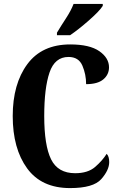

<svg xmlns="http://www.w3.org/2000/svg" viewBox="-20 -951 613 981"><path d="M338 10Q457 10 497.5 -36Q538 -82 538 -123Q538 -152 525 -165Q503 -130 466 -98Q429 -66 364 -66Q276 -66 241 -137Q206 -208 206 -358Q206 -501 233 -580.5Q260 -660 330 -660Q382 -660 401 -615.5Q420 -571 420 -521Q479 -521 508 -545.5Q537 -570 537 -607Q537 -655 487.5 -689.5Q438 -724 339 -724Q194 -724 119.5 -623Q45 -522 45 -358Q45 -192 118.5 -91Q192 10 338 10ZM271 -771H338Q381 -800 435 -847.5Q489 -895 505 -921V-931H356Q343 -897 316.5 -856.5Q290 -816 271 -784Z"/></svg>

Font: Noto Serif ExtraCondensed Extra
Style: Regular
Weight: 800
Width: 3
Designer: Monotype Design Team
Foundry: Monotype Imaging Inc.
Version: Version 1.002